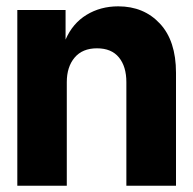

<svg xmlns="http://www.w3.org/2000/svg" viewBox="-20 -592 616 612"><path d="M35.2 -560.1H189V-465.8Q211.4 -517.6 255.9 -544.7Q300.3 -571.8 356.9 -571.8Q438.5 -571.8 489.7 -516.8Q541 -461.9 541 -359.9V0H382.8V-330.1Q382.8 -379.9 359.1 -408.9Q335.4 -438 289.1 -438Q242.7 -438 217.8 -408.4Q192.9 -378.9 192.9 -330.1V0H35.2Z"/></svg>

Font: TASA Explorer
Style: Regular
Weight: 900
Designer: Weizhong Zhang
Foundry: Local Remote
Version: Version 1.000;Glyphs 3.1.2 (3151)